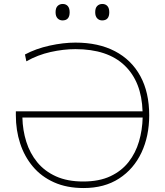

<svg xmlns="http://www.w3.org/2000/svg" viewBox="-20 -940 833 969"><path d="M402 9Q317 9 252.8 -19.8Q188.5 -48.5 145.8 -99.5Q103 -150.5 81.5 -216.8Q60 -283 60 -358V-378H699.5Q695 -527 609 -609.5Q523 -692 360.5 -692Q300 -692 235.2 -677.5Q170.5 -663 113 -630.5L106 -665Q161 -694.5 230.5 -709.8Q300 -725 360.5 -725Q477 -725 560.2 -681.5Q643.5 -638 688.2 -556Q733 -474 733 -358Q733 -253 694 -170Q655 -87 581 -39Q507 9 402 9ZM400 -24Q480.5 -24 537 -50.5Q593.5 -77 629 -122.5Q664.5 -168 681.5 -226Q698.5 -284 700 -347H93Q94.5 -282.5 112.8 -224.5Q131 -166.5 168 -121.2Q205 -76 262.5 -50Q320 -24 400 -24ZM495.5 -837Q480.5 -837 470.5 -847.5Q460.5 -858 460.5 -878Q460.5 -900 470.8 -910Q481 -920 496.5 -920Q512.5 -920 522 -909.5Q531.5 -899 531.5 -878Q531.5 -837 495.5 -837ZM295.5 -837Q280.5 -837 270.5 -847.5Q260.5 -858 260.5 -878Q260.5 -900 270.8 -910Q281 -920 296.5 -920Q312.5 -920 322 -909.5Q331.5 -899 331.5 -878Q331.5 -837 295.5 -837Z"/></svg>

Font: Heraclito Thin
Style: Regular
Weight: 100
Designer: Kostas Bartsokas (font) & Cristiano Sobral (main changes)
Foundry: Kostas Bartsokas (font) & Cristiano Sobral (main changes)
Version: Version 1.00;July 8, 2020;FontCreator 13.0.0.2655 64-bit